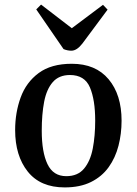

<svg xmlns="http://www.w3.org/2000/svg" viewBox="-20 -803 596 837"><path d="M262 14Q156 14 101 -55Q46 -124 46 -236Q46 -312 70 -378Q94 -444 148.5 -484.5Q203 -525 293 -525Q397 -525 453.5 -457.5Q510 -390 510 -277Q510 -220 496.5 -167.5Q483 -115 453.5 -74Q424 -33 376.5 -9.5Q329 14 262 14ZM269 -35Q319 -35 346.5 -68Q374 -101 384.5 -156Q395 -211 395 -277Q395 -368 372 -422Q349 -476 285 -476Q237 -476 210 -445Q183 -414 172.5 -359.5Q162 -305 162 -233Q162 -140 187 -87.5Q212 -35 269 -35ZM138 -762 159 -783 293 -680 429 -782 449 -761 339 -613Q315 -582 291 -582Q274 -582 257 -589Z"/></svg>

Font: Literata 36pt Medium
Style: Italic
Weight: 500
Italic angle: -2°
Designer: Latin by Veronika Burian and Jose Scaglione. Greek by Irene Vlachou. Cyrillic by Vera Evstafieva
Foundry: TypeTogether
Version: Version 3.002